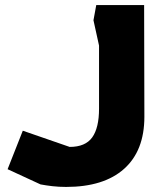

<svg xmlns="http://www.w3.org/2000/svg" viewBox="-20 -728 660 758"><path d="M241 10Q212 10 186.5 7Q161 4 140 0L10 -60L70 -212L255 -148Q317 -148 344 -185.5Q371 -223 371 -299V-548L349 -648L360 -708H549L550 -267Q550 -133 470 -61.5Q390 10 241 10Z"/></svg>

Font: Rowdies
Style: Regular
Weight: 400
Designer: Jaikishan Patel
Version: Version 1.000; ttfautohint (v1.8.3)